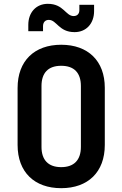

<svg xmlns="http://www.w3.org/2000/svg" viewBox="-20 -974 640 1004"><path d="M370 -806C431 -806 472 -851 472 -916V-949H395V-921C395 -901 383 -890 365 -890C323 -890 313 -954 230 -954C169 -954 128 -909 128 -844V-811H205V-837C205 -858 217 -870 235 -870C277 -870 287 -806 370 -806ZM300 10C440 10 528 -74 528 -216V-515C528 -656 440 -740 300 -740C160 -740 72 -656 72 -514V-216C72 -74 160 10 300 10ZM300 -100C233 -100 197 -137 197 -206V-524C197 -593 232 -630 300 -630C368 -630 403 -593 403 -524V-206C403 -137 367 -100 300 -100Z"/></svg>

Font: JetBrains Mono
Style: Bold
Weight: 558
Monospace: yes
Designer: Philipp Nurullin, Konstantin Bulenkov
Foundry: JetBrains
Version: Version 2.305